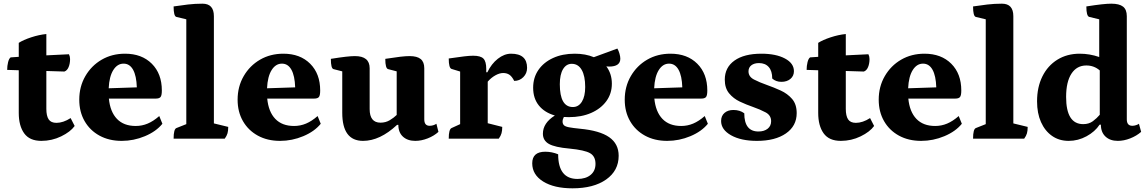

<svg xmlns="http://www.w3.org/2000/svg" viewBox="-20 -754 6242 1044"><path d="M205 12Q141 12 111.5 -29Q82 -70 82 -140V-372L19 -374Q19 -396 24 -416Q29 -436 38 -442L82 -445V-521Q107 -537 149.5 -551Q192 -565 232 -569V-453L355 -459Q361 -447 361 -433Q361 -408 353 -389Q345 -370 330 -365L232 -368V-162Q232 -124 244.5 -105Q257 -86 287 -86Q305 -86 324.5 -92.5Q344 -99 364 -112L386 -69Q363 -37 312.5 -12.5Q262 12 205 12Z M642 12Q573 12 521 -16.5Q469 -45 440 -95.5Q411 -146 411 -212Q411 -283 444 -340Q477 -397 533 -429.5Q589 -462 660 -462Q751 -462 805.5 -407.5Q860 -353 860 -262Q860 -235 853 -226.5Q846 -218 828 -218H572Q579 -146 616 -107.5Q653 -69 718 -69Q752 -69 783 -82Q814 -95 846 -123L863 -81Q829 -39 768 -13.5Q707 12 642 12ZM652 -408Q618 -408 596 -373Q574 -338 571 -274L724 -279Q722 -342 703.5 -375Q685 -408 652 -408Z M924 0Q924 -53 940 -58L993 -79V-649L939 -662Q924 -666 924 -719Q964 -725 1002 -729.5Q1040 -734 1081 -734Q1143 -734 1143 -666V-83L1221 -64Q1221 -43 1217 -29Q1213 -15 1202 0Z M1503 12Q1434 12 1382 -16.5Q1330 -45 1301 -95.5Q1272 -146 1272 -212Q1272 -283 1305 -340Q1338 -397 1394 -429.5Q1450 -462 1521 -462Q1612 -462 1666.5 -407.5Q1721 -353 1721 -262Q1721 -235 1714 -226.5Q1707 -218 1689 -218H1433Q1440 -146 1477 -107.5Q1514 -69 1579 -69Q1613 -69 1644 -82Q1675 -95 1707 -123L1724 -81Q1690 -39 1629 -13.5Q1568 12 1503 12ZM1513 -408Q1479 -408 1457 -373Q1435 -338 1432 -274L1585 -279Q1583 -342 1564.5 -375Q1546 -408 1513 -408Z M1954 12Q1841 12 1841 -141V-366L1794 -378Q1779 -381 1779 -434Q1829 -442 1860 -445.5Q1891 -449 1910 -449Q1990 -449 1990 -383V-161Q1990 -87 2049 -87Q2077 -87 2099.5 -100.5Q2122 -114 2137 -129V-366L2091 -378Q2075 -381 2075 -434Q2126 -442 2156.5 -445.5Q2187 -449 2207 -449Q2248 -449 2267.5 -433Q2287 -417 2287 -383V-105Q2287 -70 2316 -70Q2336 -70 2353 -81L2364 -37Q2340 -15 2305.5 -1.5Q2271 12 2238 12Q2196 12 2171 -11Q2146 -34 2146 -75H2139Q2046 12 1954 12Z M2420 0Q2420 -52 2436 -58L2482 -79V-365L2436 -379Q2420 -383 2420 -436Q2475 -444 2504 -447.5Q2533 -451 2553 -451Q2593 -451 2608.5 -435.5Q2624 -420 2624 -379V-361H2630Q2652 -407 2687 -434.5Q2722 -462 2759 -462Q2846 -462 2846 -385Q2846 -355 2825.5 -334.5Q2805 -314 2776 -314Q2764 -338 2750 -347.5Q2736 -357 2716 -357Q2696 -357 2673 -344Q2650 -331 2632 -310V-84L2711 -64Q2711 -44 2707 -29.5Q2703 -15 2692 0Z M3073 -117Q3059 -117 3046 -118Q3039 -105 3039 -93Q3039 -81 3046 -73.5Q3053 -66 3073.5 -62Q3094 -58 3134 -54Q3241 -44 3292.5 -8Q3344 28 3344 93Q3344 174 3276 222Q3208 270 3093 270Q2993 270 2933.5 233Q2874 196 2874 134Q2874 71 2945 71Q2981 71 3015 85Q3015 219 3120 219Q3165 219 3191.5 197Q3218 175 3218 137Q3218 96 3188.5 79Q3159 62 3077 54Q2997 47 2964.5 28.5Q2932 10 2932 -27Q2932 -85 2997 -126Q2941 -142 2910 -180.5Q2879 -219 2879 -277Q2879 -332 2907.5 -373.5Q2936 -415 2987 -438.5Q3038 -462 3105 -462Q3164 -462 3209 -443L3337 -490Q3344 -478 3348.5 -462Q3353 -446 3353 -435Q3353 -392 3292 -392Q3285 -392 3277 -393Q3307 -353 3307 -299Q3307 -245 3277 -204Q3247 -163 3194.5 -140Q3142 -117 3073 -117ZM3095 -172Q3126 -172 3144 -201Q3162 -230 3162 -281Q3162 -341 3143 -374Q3124 -407 3089 -407Q3059 -407 3041.5 -378Q3024 -349 3024 -296Q3024 -172 3095 -172Z M3608 12Q3539 12 3487 -16.5Q3435 -45 3406 -95.5Q3377 -146 3377 -212Q3377 -283 3410 -340Q3443 -397 3499 -429.5Q3555 -462 3626 -462Q3717 -462 3771.5 -407.5Q3826 -353 3826 -262Q3826 -235 3819 -226.5Q3812 -218 3794 -218H3538Q3545 -146 3582 -107.5Q3619 -69 3684 -69Q3718 -69 3749 -82Q3780 -95 3812 -123L3829 -81Q3795 -39 3734 -13.5Q3673 12 3608 12ZM3618 -408Q3584 -408 3562 -373Q3540 -338 3537 -274L3690 -279Q3688 -342 3669.5 -375Q3651 -408 3618 -408Z M4096 12Q4009 12 3955 -18.5Q3901 -49 3901 -96Q3901 -124 3919.5 -140Q3938 -156 3968 -156Q4003 -156 4027 -138Q4027 -39 4104 -39Q4135 -39 4154 -54Q4173 -69 4173 -95Q4173 -127 4143 -143Q4113 -159 4073 -173Q4038 -185 4003 -201.5Q3968 -218 3944.5 -246.5Q3921 -275 3921 -321Q3921 -387 3973.5 -424.5Q4026 -462 4120 -462Q4199 -462 4248 -436Q4297 -410 4297 -367Q4297 -341 4278 -325Q4259 -309 4229 -309Q4199 -309 4179 -327Q4179 -368 4160 -389.5Q4141 -411 4107 -411Q4081 -411 4065.5 -399Q4050 -387 4050 -366Q4050 -337 4080 -321.5Q4110 -306 4150 -292Q4187 -279 4224.5 -262Q4262 -245 4287 -216Q4312 -187 4312 -139Q4312 -69 4253.5 -28.5Q4195 12 4096 12Z M4552 12Q4488 12 4458.5 -29Q4429 -70 4429 -140V-372L4366 -374Q4366 -396 4371 -416Q4376 -436 4385 -442L4429 -445V-521Q4454 -537 4496.5 -551Q4539 -565 4579 -569V-453L4702 -459Q4708 -447 4708 -433Q4708 -408 4700 -389Q4692 -370 4677 -365L4579 -368V-162Q4579 -124 4591.5 -105Q4604 -86 4634 -86Q4652 -86 4671.5 -92.5Q4691 -99 4711 -112L4733 -69Q4710 -37 4659.5 -12.5Q4609 12 4552 12Z M4989 12Q4920 12 4868 -16.5Q4816 -45 4787 -95.5Q4758 -146 4758 -212Q4758 -283 4791 -340Q4824 -397 4880 -429.5Q4936 -462 5007 -462Q5098 -462 5152.5 -407.5Q5207 -353 5207 -262Q5207 -235 5200 -226.5Q5193 -218 5175 -218H4919Q4926 -146 4963 -107.5Q5000 -69 5065 -69Q5099 -69 5130 -82Q5161 -95 5193 -123L5210 -81Q5176 -39 5115 -13.5Q5054 12 4989 12ZM4999 -408Q4965 -408 4943 -373Q4921 -338 4918 -274L5071 -279Q5069 -342 5050.5 -375Q5032 -408 4999 -408Z M5271 0Q5271 -53 5287 -58L5340 -79V-649L5286 -662Q5271 -666 5271 -719Q5311 -725 5349 -729.5Q5387 -734 5428 -734Q5490 -734 5490 -666V-83L5568 -64Q5568 -43 5564 -29Q5560 -15 5549 0Z M5791 12Q5739 12 5700.5 -15Q5662 -42 5640.5 -90Q5619 -138 5619 -203Q5619 -280 5648 -338.5Q5677 -397 5729.5 -429.5Q5782 -462 5851 -462Q5905 -462 5957 -444V-649L5903 -662Q5887 -666 5887 -719Q5938 -727 5970 -730.5Q6002 -734 6023 -734Q6066 -734 6086.5 -718Q6107 -702 6107 -666V-105Q6107 -70 6137 -70Q6147 -70 6157.5 -73.5Q6168 -77 6173 -81L6185 -37Q6160 -15 6125.5 -1.5Q6091 12 6058 12Q6016 12 5991 -11.5Q5966 -35 5966 -76H5959Q5934 -38 5888 -13Q5842 12 5791 12ZM5870 -79Q5901 -79 5922.5 -95Q5944 -111 5960 -130V-371Q5929 -398 5887 -398Q5835 -398 5806 -353.5Q5777 -309 5777 -227Q5777 -79 5870 -79Z"/></svg>

Font: Petrona ExtraBold
Style: Regular
Weight: 800
Designer: Ringo R. Seeber
Foundry: Ringo R. Seeber
Version: Version 2.001; ttfautohint (v1.8.3)